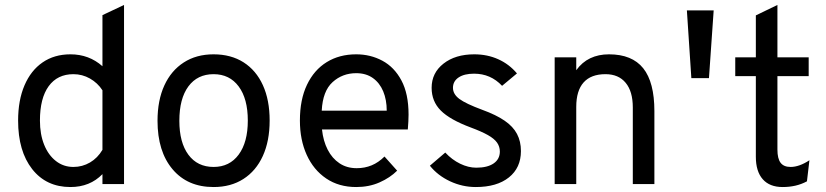

<svg xmlns="http://www.w3.org/2000/svg" viewBox="-20 -742 3328 774"><path d="M264 12Q166.5 12 109.8 -60.2Q53 -132.5 53 -256Q53 -338 78.8 -398Q104.5 -458 151.8 -490.5Q199 -523 264 -523Q339 -523 393 -475V-681L480 -722V0H393V-40Q342.5 12 264 12ZM276 -69Q312 -69 342.8 -87Q373.5 -105 393 -138V-378Q373.5 -408 342.5 -425.5Q311.5 -443 276 -443Q211.5 -443 176.2 -394.5Q141 -346 141 -256Q141 -200.5 158 -158.5Q175 -116.5 205.5 -92.8Q236 -69 276 -69Z M841 12Q736 12 675.5 -59.8Q615 -131.5 615 -255Q615 -337.5 642.5 -397.5Q670 -457.5 720.8 -490.2Q771.5 -523 841 -523Q911 -523 961.8 -490.8Q1012.5 -458.5 1039.8 -398.5Q1067 -338.5 1067 -256Q1067 -173.5 1039.5 -113.2Q1012 -53 961.2 -20.5Q910.5 12 841 12ZM841 -69Q905.5 -69 942.2 -118.8Q979 -168.5 979 -256Q979 -344 942.2 -393.5Q905.5 -443 841 -443Q776 -443 739.5 -393.8Q703 -344.5 703 -255Q703 -167.5 739.5 -118.2Q776 -69 841 -69Z M1416 12Q1346 12 1295 -22.5Q1244 -57 1216.5 -117.5Q1189 -178 1189 -256Q1189 -340.5 1217.5 -400.2Q1246 -460 1297 -491.5Q1348 -523 1416 -523Q1473.5 -523 1521.5 -497.2Q1569.5 -471.5 1598.2 -417.8Q1627 -364 1627 -280Q1627 -268 1626.2 -252.2Q1625.5 -236.5 1624 -220H1278Q1283 -173.5 1301 -138.5Q1319 -103.5 1348.5 -83.8Q1378 -64 1418 -64Q1450.5 -64 1478.2 -75.5Q1506 -87 1530 -111L1581 -54Q1552.5 -25.5 1510.2 -6.8Q1468 12 1416 12ZM1277 -296H1539Q1539 -339.5 1524.8 -373.8Q1510.5 -408 1483 -427.5Q1455.5 -447 1416 -447Q1360.5 -447 1320.8 -411Q1281 -375 1277 -296Z M1898 12Q1844 12 1794.2 -11.2Q1744.5 -34.5 1713 -74L1775 -127Q1802 -98 1835 -82Q1868 -66 1900 -66Q1945 -66 1970 -83.2Q1995 -100.5 1995 -131Q1995 -151 1983.8 -167Q1972.5 -183 1946.8 -197.5Q1921 -212 1878 -228Q1793.5 -259.5 1756.8 -296.5Q1720 -333.5 1720 -388Q1720 -448 1767.8 -485.5Q1815.5 -523 1892 -523Q1944.5 -523 1988.5 -503.2Q2032.5 -483.5 2064 -446L2004 -396Q1958 -445 1891 -445Q1851.5 -445 1828.8 -429.8Q1806 -414.5 1806 -388Q1806 -362.5 1831.8 -343.2Q1857.5 -324 1925 -299Q1980 -279 2014.2 -255.5Q2048.5 -232 2064.2 -202Q2080 -172 2080 -133Q2080 -65.5 2031.5 -26.8Q1983 12 1898 12Z M2216 0V-511H2303V-459Q2326.5 -491.5 2359.5 -507.2Q2392.5 -523 2435 -523Q2528 -523 2573 -466.8Q2618 -410.5 2618 -294V0H2531V-309Q2531 -373.5 2502.2 -408.2Q2473.5 -443 2421 -443Q2362.5 -443 2332.8 -409.8Q2303 -376.5 2303 -311V0Z M2767 -427 2749 -700H2857L2838 -427Z M3135 12Q3082.5 12 3054.8 -19.5Q3027 -51 3027 -110V-435H2944V-511H3027V-680L3114 -722V-511H3240V-435H3114V-139Q3114 -102.5 3126.8 -85.8Q3139.5 -69 3167 -69Q3202 -69 3243 -96L3233 -11Q3210.5 1 3186.2 6.5Q3162 12 3135 12Z"/></svg>

Font: Overpass
Style: Regular
Weight: 400
Designer: Delve Withrington, Dave Bailey, Thomas Jockin
Foundry: Delve Fonts LLC
Version: Version 4.000